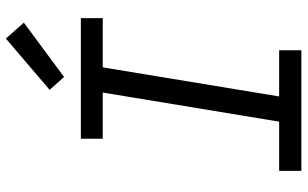

<svg xmlns="http://www.w3.org/2000/svg" viewBox="-212 -812 1025 640"><g transform="rotate(-90 300.0 -492.5)"><path d="M50 0V-74H214L311 -662H157V-735H559V-662H395L298 -74H452V0ZM363 -791 320 -839 491 -985 544 -925Z"/></g></svg>

Font: Iosevka SS04 Extended
Style: Italic
Weight: 400
Width: 7
Italic angle: -9°
Monospace: yes
Designer: Belleve Invis
Foundry: Belleve Invis
Version: Version 19.0.0; ttfautohint (v1.8.4)